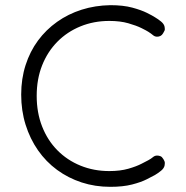

<svg xmlns="http://www.w3.org/2000/svg" viewBox="-20 -713 719 743"><path d="M407 10Q348 10 296 -7Q244 -24 201 -55.5Q158 -87 127 -131.5Q96 -176 79 -230.5Q62 -285 62 -347Q62 -408 79 -461Q96 -514 127 -556Q158 -598 201 -628.5Q244 -659 296 -675.5Q348 -692 407 -693Q457 -693 492 -683.5Q527 -674 549 -663Q571 -652 580 -646Q592 -639 603.5 -629.5Q615 -620 617 -609Q619 -599 616.5 -594Q614 -589 611 -584Q607 -577 601 -574Q595 -571 588 -571Q579 -571 572 -577Q565 -583 554 -590Q548 -594 528 -604Q508 -614 476.5 -623Q445 -632 403 -632Q343 -632 291.5 -611Q240 -590 202 -551.5Q164 -513 143 -460Q122 -407 122 -342Q122 -277 143 -223.5Q164 -170 202 -131.5Q240 -93 291.5 -72Q343 -51 403 -51Q445 -51 476.5 -60Q508 -69 528 -79.5Q548 -90 554 -93Q565 -99 572 -105Q579 -111 588 -111Q595 -111 601 -108.5Q607 -106 611 -99Q614 -95 616.5 -89Q619 -83 617 -73Q615 -62 603.5 -52.5Q592 -43 580 -36Q571 -31 548.5 -19.5Q526 -8 491 1Q456 10 407 10Z"/></svg>

Font: Fredoka Light Light
Style: Regular
Weight: 300
Version: Version 2.001